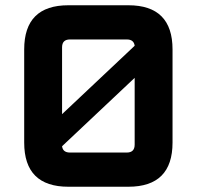

<svg xmlns="http://www.w3.org/2000/svg" viewBox="-20 -710 748 730"><path d="M72 -168V-522Q72 -690 240 -690H468Q636 -690 636 -522V-168Q636 0 468 0H240Q72 0 72 -168ZM216 -276 492 -536Q489 -560 462 -560H246Q216 -560 216 -530ZM216 -154Q219 -130 246 -130H462Q492 -130 492 -160V-414Z"/></svg>

Font: Oxanium
Style: Bold
Weight: 700
Designer: Severin Meyer
Version: Version 2.000